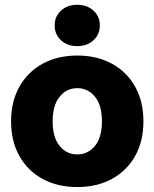

<svg xmlns="http://www.w3.org/2000/svg" viewBox="-20 -755 633 787"><path d="M296.9 11.7Q215.8 11.7 154.8 -21.5Q93.8 -54.7 59.6 -115.2Q25.4 -175.8 25.4 -257.8Q25.4 -338.9 59.6 -399.7Q93.8 -460.4 154.8 -493.9Q215.8 -527.3 296.9 -527.3Q377.4 -527.3 438.7 -493.9Q500 -460.4 533.9 -399.7Q567.9 -338.9 567.9 -257.8Q567.9 -175.8 533.9 -115.5Q500 -55.2 438.7 -21.7Q377.4 11.7 296.9 11.7ZM296.9 -122.1Q340.8 -122.1 369.4 -157.2Q397.9 -192.4 397.9 -257.8Q397.9 -323.2 369.4 -358.4Q340.8 -393.6 296.9 -393.6Q252.9 -393.6 224.4 -358.4Q195.8 -323.2 195.8 -257.8Q195.8 -192.4 224.1 -157.2Q252.4 -122.1 296.9 -122.1ZM296.4 -565.9Q256.3 -565.9 230.2 -589.8Q204.1 -613.8 204.1 -650.9Q204.1 -688 230.2 -711.7Q256.3 -735.4 296.4 -735.4Q336.9 -735.4 363 -711.7Q389.2 -688 389.2 -650.9Q389.2 -613.8 363 -589.8Q336.9 -565.9 296.4 -565.9Z"/></svg>

Font: Inter Display ExtraBold
Style: Regular
Weight: 800
Designer: Rasmus Andersson
Foundry: rsms
Version: Version 4.000;git-a52131595